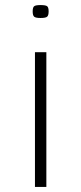

<svg xmlns="http://www.w3.org/2000/svg" viewBox="-20 -738 321 758"><path d="M140 -667Q121 -667 115 -672Q109 -677 109 -693Q109 -709 115 -713.5Q121 -718 140 -718Q160 -718 166 -713.5Q172 -709 172 -693Q172 -677 166 -672Q160 -667 140 -667ZM118 0V-532H163V0Z"/></svg>

Font: Georama ExtraExtended ExtraLight
Style: Regular
Weight: 200
Width: 8
Designer: Jean-Baptiste Levee
Foundry: Production Type
Version: Version 1.000